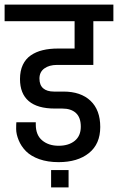

<svg xmlns="http://www.w3.org/2000/svg" viewBox="-32 -701 519 845"><path d="M218.9 -415.3Q184.6 -415.3 163.1 -399.7Q141.6 -384 141.6 -355.3Q141.6 -326.7 158.1 -312.3Q174.6 -298 205.5 -298H247.2Q323.6 -298 366.4 -257.4Q409.2 -216.8 409.2 -142.1Q409.2 -67.3 359.5 -27.4Q309.7 12.6 225.9 12.6Q178.1 12.6 141.2 -0.4Q104.3 -13.5 82.5 -35.4Q60.8 -57.3 50 -84.3Q39.1 -111.2 39.1 -133.1Q39.1 -155.1 40 -162.9H125.5V-152.9Q125.5 -106.4 153.8 -83Q182 -59.5 226.1 -59.5Q270.2 -59.5 296.9 -81.2Q323.6 -103 323.6 -143.4Q323.6 -183.8 302.3 -203.5Q281.1 -223.3 242 -223.3H208.9Q132.9 -223.3 94.5 -256.1Q56 -288.9 56 -353.2Q56 -389.2 68.4 -415.5Q80.8 -441.8 103.6 -457.4Q126.4 -473.1 156.2 -480.2Q185.9 -487.4 223.3 -487.4H296.3V-607.7H-11.7V-680.7H467V-607.7H378.8V-415.3ZM192.9 47.4H269.8V123.8H192.9Z"/></svg>

Font: Puralecka Narrow
Style: Regular
Weight: 400
Designer: Hector Gatti, Marcela Romero, Pablo Cosgaya and Nicolas Silva
Version: Version 1.004;PS 001.004;hotconv 1.0.70;makeotf.lib2.5.58329